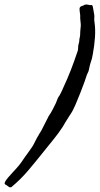

<svg xmlns="http://www.w3.org/2000/svg" viewBox="-101 -766 432 831"><path d="M296.9 -744.1Q299.3 -742.2 300.3 -738.3L301.8 -730.5Q302.2 -727.5 303 -724.4Q303.7 -721.2 304.2 -717.8Q306.2 -709.5 306.6 -704.1Q307.1 -700.2 307.4 -696.3Q307.6 -692.4 307.1 -688.5Q306.6 -684.6 306.9 -680.7Q307.1 -676.8 307.6 -672.9Q312.5 -641.6 310.1 -605Q307.6 -568.4 300.8 -532.2Q297.9 -511.7 291 -494.1Q289.6 -489.3 288.3 -484.6Q287.1 -480 286.1 -475.1Q285.2 -470.2 284.2 -466.1Q283.2 -461.9 282.2 -458Q281.2 -455.6 280 -452.9Q278.8 -450.2 277.3 -447.3Q275.9 -444.3 274.7 -441.2Q273.4 -438 272.5 -434.6Q270.5 -429.7 269.5 -425.8Q269 -422.4 266.6 -417Q264.6 -411.1 262.2 -405Q259.8 -398.9 257.3 -392.1L247.1 -365.2Q239.7 -348.1 232.4 -329.1Q229 -320.3 225.1 -311.5Q221.2 -302.7 216.8 -293.9Q211.4 -282.2 205.6 -273.9Q202.1 -269 199.2 -264.4Q196.3 -259.8 193.4 -254.9Q187.5 -246.6 181.6 -236.3Q179.2 -231.9 176.5 -227.3Q173.8 -222.7 170.9 -217.8Q152.8 -189.9 133.3 -166Q113.8 -142.1 90.8 -113.3Q56.6 -70.3 22.9 -30.3Q-10.7 9.8 -51.8 43.9Q-57.6 45.9 -61 43.9Q-64.5 42 -69.3 38.1Q-73.2 34.7 -77.6 32.7Q-82.5 30.3 -80.1 23.4Q-78.1 18.6 -74.2 13.2Q-70.3 7.8 -66.4 2.9Q-53.7 -11.7 -41.5 -24.9Q-29.3 -37.6 -17.6 -51.8Q-13.7 -56.6 -10.3 -61.5Q-6.8 -66.4 -3.4 -71.3Q0 -76.2 3.4 -81.3Q6.8 -86.4 10.7 -91.8Q12.7 -94.2 14.6 -96.9Q16.6 -99.6 18.6 -102.5Q20.5 -105.5 22.5 -108.2Q24.4 -110.8 26.4 -113.3Q33.2 -123 39.1 -131.8Q44.9 -140.6 49.8 -151.4Q51.8 -154.8 53.5 -158.4Q55.2 -162.1 57.1 -165.5Q59.1 -169.4 61 -172.9Q63 -176.3 65.4 -179.7Q68.8 -187 72.8 -192.4Q76.7 -197.8 79.1 -203.1Q83 -210.4 86.4 -217.5Q89.8 -224.6 93.3 -231Q96.7 -237.8 99.9 -244.1Q103 -250.5 106.4 -256.8Q108.9 -262.7 111.8 -266.6Q115.7 -272 118.2 -276.4Q123 -285.2 127.9 -293.9Q132.8 -302.7 136.7 -311.5Q141.1 -319.3 144.5 -329.1Q147.9 -338.9 152.3 -346.7Q154.3 -348.6 155.8 -351.6Q157.7 -355.5 159.2 -357.4Q163.1 -364.3 166.5 -372.1Q169.9 -379.9 172.9 -386.7Q190.4 -423.8 205.6 -462.9Q220.7 -502 231.4 -534.2Q231.9 -535.6 232.4 -537.1Q232.9 -538.6 233.4 -540Q233.9 -541.5 234.4 -542.7Q234.9 -543.9 235.4 -544.9Q237.3 -553.2 237.3 -562Q237.3 -569.8 240.2 -579.1Q242.2 -585 242.2 -590.8Q242.2 -596.2 244.1 -603.5Q246.1 -611.3 246.1 -620.6Q246.1 -624.5 246.3 -628.9Q246.6 -633.3 247.1 -637.7Q250 -656.2 247.6 -670.9Q245.6 -684.6 246.1 -701.2Q246.1 -703.6 245.1 -708.5Q244.1 -713.4 244.1 -715.8Q243.2 -722.7 243.2 -726.1Q243.2 -731.9 245.1 -734.4Q248.5 -739.3 255.4 -740.7Q260.7 -741.7 266.6 -746.1Q277.3 -747.1 282.7 -745.1Q288.1 -743.2 296.9 -744.1Z"/></svg>

Font: Freehand
Style: Regular
Weight: 400
Designer: Danh Hong
Version: Version 8.001; ttfautohint (v1.8.3)